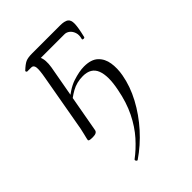

<svg xmlns="http://www.w3.org/2000/svg" viewBox="-176 -466 740 740"><g transform="rotate(-45 193.5 -96.5)"><path d="M133 192Q130 194 126.5 189.5Q123 185 126 182Q157 159 186 126.5Q215 94 237 49.5Q259 5 270 -53Q283 -117 269.5 -151.5Q256 -186 212 -186Q178 -186 150.5 -170.5Q123 -155 103 -135L98 -144Q142 -185 178.5 -197Q215 -209 241 -209Q280 -209 299.5 -190.5Q319 -172 323.5 -142.5Q328 -113 322 -80Q313 -29 286 21.5Q259 72 219.5 116Q180 160 133 192ZM150 -295 98 -6Q96 8 73 8Q60 8 55.5 6.5Q51 5 51 2Q51 -1 57 -24.5Q63 -48 67 -74L104 -283Q111 -321 109 -335.5Q107 -350 95 -350H73Q71 -350 69.5 -353Q68 -356 69 -357Q88 -375 100 -380.5Q112 -386 135 -386H288Q312 -386 322.5 -378.5Q333 -371 332.5 -350.5Q332 -330 322 -289Q321 -285 315 -285.5Q309 -286 310 -290Q315 -308 310.5 -321.5Q306 -335 296.5 -342.5Q287 -350 276 -350H113L112 -372Q136 -372 146 -352Q156 -332 150 -295Z"/></g></svg>

Font: Cormorant Infant Light
Style: Italic
Weight: 300
Italic angle: -10°
Designer: Christian Thalmann (Catharsis Fonts)
Foundry: Catharsis Fonts
Version: Version 4.001